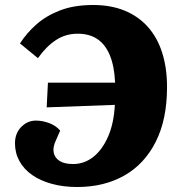

<svg xmlns="http://www.w3.org/2000/svg" viewBox="-20 -736 720 769"><path d="M441 -405Q438 -471 420 -514.5Q402 -558 370 -579.5Q338 -601 291 -601Q243 -601 204 -575.5Q165 -550 132 -503L60 -562Q86 -603 125.5 -638Q165 -673 221 -694.5Q277 -716 353 -716Q424 -716 479 -693.5Q534 -671 572 -628.5Q610 -586 629.5 -525Q649 -464 649 -387Q649 -258 604 -168.5Q559 -79 478 -33Q397 13 289 13Q234 13 188 0.5Q142 -12 109 -35Q76 -58 58 -90.5Q40 -123 40 -162Q40 -202 65 -227.5Q90 -253 124 -253Q150 -253 177 -243Q204 -233 221 -213L204 -174Q191 -147 195 -125.5Q199 -104 218.5 -91.5Q238 -79 273 -79Q317 -79 353 -107Q389 -135 412.5 -188Q436 -241 440 -316L167 -306L172 -405Z"/></svg>

Font: Literata ExtraBold
Style: Italic
Weight: 800
Italic angle: -2°
Designer: Latin by Veronika Burian and Jose Scaglione. Greek by Irene Vlachou. Cyrillic by Vera Evstafieva
Foundry: TypeTogether
Version: Version 3.002